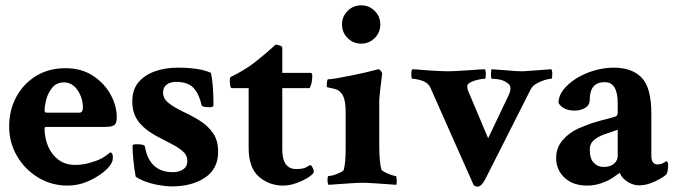

<svg xmlns="http://www.w3.org/2000/svg" viewBox="-20 -694 2567 725"><path d="M234.4 6.8Q174.8 6.8 124.5 -23.4Q74.2 -53.7 44.4 -104.5Q14.6 -155.3 14.6 -215.8Q14.6 -278.3 41.5 -328.1Q68.4 -377.9 116.2 -407.2Q164.1 -436.5 226.6 -436.5Q288.1 -436.5 331.5 -407.7Q375 -378.9 397.9 -336.4Q420.9 -293.9 420.9 -251Q420.9 -228.5 411.6 -221.7Q402.3 -214.8 375 -214.8H154.3Q148.4 -214.8 148.4 -208Q148.4 -172.9 161.6 -141.6Q174.8 -110.4 200.7 -90.8Q226.6 -71.3 263.7 -71.3Q296.9 -71.3 325.2 -81.1Q344.7 -86.9 355.5 -91.8Q366.2 -96.7 375.5 -103Q384.8 -109.4 397.5 -119.1Q406.2 -115.2 406.2 -100.6Q406.2 -87.9 402.3 -81.1Q396.5 -65.4 371.6 -44.9Q346.7 -24.4 311 -8.8Q275.4 6.8 234.4 6.8ZM155.3 -268.6H279.3Q293 -268.6 293 -287.1Q293 -324.2 272.9 -353.5Q252.9 -382.8 221.7 -382.8Q193.4 -382.8 177.2 -362.8Q161.1 -342.8 154.8 -318.4Q148.4 -293.9 148.4 -278.3Q148.4 -268.6 155.3 -268.6Z M628.9 9.8Q606.4 9.8 579.1 4.9Q551.8 0 528.3 -8.8Q504.9 -17.6 492.2 -27.3Q480.5 -94.7 480.5 -146.5Q485.4 -149.4 495.1 -149.4Q526.4 -149.4 527.3 -140.6Q543.9 -43.9 632.8 -43.9Q656.2 -43.9 671.9 -54.7Q687.5 -65.4 687.5 -86.9Q687.5 -107.4 670.9 -122.1Q654.3 -136.7 631.8 -148.4Q609.4 -160.2 590.8 -169.9Q534.2 -197.3 506.8 -230Q479.5 -262.7 479.5 -310.5Q479.5 -355.5 502.9 -383.3Q526.4 -411.1 565.4 -424.8Q604.5 -438.5 649.4 -438.5Q734.4 -438.5 776.4 -418.9Q786.1 -376 786.1 -297.9Q786.1 -289.1 773.4 -289.1Q743.2 -289.1 741.2 -296.9Q732.4 -337.9 711.4 -361.3Q690.4 -384.8 644.5 -384.8Q623 -384.8 609.4 -374.5Q595.7 -364.3 595.7 -344.7Q595.7 -322.3 615.2 -306.2Q634.8 -290 672.9 -271.5Q705.1 -256.8 735.4 -237.8Q765.6 -218.8 784.7 -190.9Q803.7 -163.1 803.7 -121.1Q803.7 -56.6 754.4 -23.4Q705.1 9.8 628.9 9.8Z M1049.8 6.8Q996.1 6.8 957.5 -26.9Q918.9 -60.5 918.9 -135.7V-361.3H855.5Q847.7 -361.3 847.7 -391.6Q847.7 -398.4 849.6 -402.3Q877 -416 898.9 -429.2Q920.9 -442.4 937.5 -455.1Q980.5 -489.3 1000 -506.8Q1019.5 -524.4 1020.5 -525.4Q1028.3 -525.4 1037.1 -522Q1045.9 -518.6 1045.9 -514.6V-418.9H1151.4Q1159.2 -418.9 1159.2 -409.2Q1159.2 -379.9 1149.4 -361.3H1045.9V-129.9Q1045.9 -55.7 1098.6 -55.7Q1126 -55.7 1137.2 -63Q1148.4 -70.3 1152.3 -70.3Q1156.2 -70.3 1160.6 -60.5Q1165 -50.8 1165 -45.9Q1165 -38.1 1146 -25.4Q1127 -12.7 1100.1 -2.9Q1073.2 6.8 1049.8 6.8Z M1220.7 3.9Q1216.8 0 1216.8 -14.6Q1216.8 -29.3 1220.7 -29.3Q1228.5 -29.3 1241.2 -33.2Q1253.9 -37.1 1265.6 -43Q1277.3 -48.8 1278.3 -53.7Q1285.2 -81.1 1285.2 -127.9V-270.5Q1285.2 -325.2 1267.6 -343.8Q1259.8 -353.5 1246.6 -357.4Q1233.4 -361.3 1223.6 -362.8Q1213.9 -364.3 1213.9 -366.2Q1213.9 -394.5 1218.8 -394.5Q1227.5 -394.5 1251 -398.4Q1274.4 -402.3 1303.2 -408.2Q1332 -414.1 1357.9 -419.9Q1383.8 -425.8 1397.5 -429.7L1408.2 -432.6Q1413.1 -432.6 1418 -426.3Q1422.9 -419.9 1422.9 -416Q1418 -373 1415 -348.6Q1412.1 -324.2 1412.1 -318.4V-142.6Q1412.1 -86.9 1419.9 -53.7Q1421.9 -49.8 1433.1 -43.9Q1444.3 -38.1 1457 -33.7Q1469.7 -29.3 1474.6 -29.3Q1477.5 -29.3 1478 -14.6Q1478.5 0 1476.6 3.9Q1468.8 2.9 1443.8 1.5Q1418.9 0 1391.6 -2Q1364.3 -3.9 1348.6 -3.9Q1333 -3.9 1305.7 -2Q1278.3 0 1253.9 1.5Q1229.5 2.9 1220.7 3.9ZM1343.8 -529.3Q1313.5 -529.3 1292.5 -550.3Q1271.5 -571.3 1271.5 -601.6Q1271.5 -631.8 1292.5 -652.8Q1313.5 -673.8 1343.8 -673.8Q1374 -673.8 1395 -652.8Q1416 -631.8 1416 -601.6Q1416 -571.3 1395 -550.3Q1374 -529.3 1343.8 -529.3Z M1783.2 10.7Q1772.5 10.7 1767.6 2.9L1605.5 -362.3Q1596.7 -381.8 1574.2 -389.2Q1551.8 -396.5 1537.1 -396.5Q1533.2 -396.5 1533.2 -416Q1533.2 -428.7 1537.1 -432.6Q1543 -432.6 1559.6 -431.2Q1576.2 -429.7 1598.1 -428.2Q1620.1 -426.8 1639.6 -425.8Q1659.2 -424.8 1670.9 -424.8Q1683.6 -424.8 1702.6 -425.8Q1721.7 -426.8 1749 -428.7Q1775.4 -430.7 1791 -431.6Q1806.6 -432.6 1810.5 -432.6Q1814.5 -428.7 1814.5 -413.1Q1814.5 -396.5 1810.5 -396.5Q1800.8 -396.5 1785.2 -393.1Q1769.5 -389.6 1756.8 -383.3Q1744.1 -377 1744.1 -367.2Q1744.1 -360.4 1747.1 -352.5L1823.2 -171.9L1900.4 -334Q1914.1 -363.3 1901.4 -376Q1880.9 -396.5 1836.9 -396.5Q1834 -398.4 1834 -412.1Q1834 -424.8 1835.9 -432.6L1889.6 -428.7Q1909.2 -426.8 1923.8 -425.8Q1938.5 -424.8 1949.2 -424.8Q1960.9 -424.8 1976.1 -426.3Q1991.2 -427.7 2009.8 -428.7L2061.5 -432.6Q2065.4 -428.7 2065.4 -416Q2065.4 -396.5 2061.5 -396.5Q2051.8 -396.5 2036.1 -391.6Q2020.5 -386.7 2005.9 -378.4Q1991.2 -370.1 1984.4 -357.4L1812.5 -17.6Q1797.9 10.7 1783.2 10.7Z M2197.3 6.8Q2143.6 6.8 2111.8 -22.9Q2080.1 -52.7 2080.1 -97.7Q2080.1 -135.7 2104 -164.1Q2127.9 -192.4 2164.1 -209Q2177.7 -214.8 2189.5 -219.2Q2201.2 -223.6 2210.9 -227.5Q2248 -239.3 2270.5 -244.6Q2293 -250 2303.7 -253.9Q2312.5 -256.8 2312.5 -268.6V-303.7Q2312.5 -383.8 2263.7 -383.8Q2207 -383.8 2207 -318.4Q2207 -296.9 2189.5 -286.6Q2171.9 -276.4 2150.4 -276.4Q2105.5 -276.4 2088.9 -305.7Q2088.9 -331.1 2106.9 -354.5Q2125 -377.9 2154.8 -397Q2184.6 -416 2222.2 -427.2Q2259.8 -438.5 2297.9 -438.5Q2366.2 -438.5 2402.8 -400.9Q2439.5 -363.3 2439.5 -264.6V-106.4Q2439.5 -73.2 2462.9 -73.2Q2480.5 -73.2 2496.1 -85.9Q2502.9 -82 2502.9 -71.3Q2502.9 -45.9 2496.1 -35.2Q2482.4 -22.5 2451.7 -8.3Q2420.9 5.9 2393.6 5.9Q2370.1 5.9 2348.6 -8.3Q2327.1 -22.5 2320.3 -41Q2319.3 -41 2309.6 -34.2Q2299.8 -27.3 2294.9 -23.4Q2275.4 -10.7 2250 -2Q2224.6 6.8 2197.3 6.8ZM2258.8 -63.5Q2284.2 -63.5 2298.3 -75.7Q2312.5 -87.9 2312.5 -105.5V-204.1L2261.7 -186.5Q2241.2 -179.7 2224.1 -166Q2207 -152.3 2207 -129.9Q2207 -94.7 2222.2 -79.1Q2237.3 -63.5 2258.8 -63.5Z"/></svg>

Font: Crimson Text
Style: Bold
Weight: 700
Designer: Sebastian Kosch
Foundry: Sebastian Kosch
Version: Version 1.100